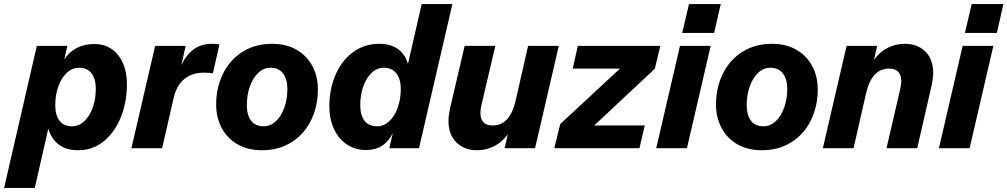

<svg xmlns="http://www.w3.org/2000/svg" viewBox="-67 -724 4922 938"><path d="M553 -310Q553 -228 524.5 -154.5Q496 -81 442 -35.5Q388 10 314 10Q257 10 220.5 -17.5Q184 -45 169 -96L103 194H-47L113 -500H262L247 -434Q298 -509 394 -509Q466 -509 509.5 -455.5Q553 -402 553 -310ZM401 -290Q401 -338 380.5 -365.5Q360 -393 320 -393Q286 -393 259.5 -368.5Q233 -344 218 -302Q203 -260 203 -210Q203 -162 223.5 -134.5Q244 -107 285 -107Q318 -107 344.5 -131.5Q371 -156 386 -198Q401 -240 401 -290Z M1005 -507 973 -366Q954 -369 929 -369Q871 -369 833.5 -338Q796 -307 782 -248L725 0H575L691 -500H840L819 -406Q844 -458 880.5 -484Q917 -510 969 -510Q993 -510 1005 -507Z M989 -213Q989 -296 1022.5 -364Q1056 -432 1118 -471Q1180 -510 1262 -510Q1331 -510 1381.5 -481Q1432 -452 1459 -401.5Q1486 -351 1486 -287Q1486 -204 1452.5 -136Q1419 -68 1357 -29Q1295 10 1213 10Q1144 10 1093.5 -19Q1043 -48 1016 -99Q989 -150 989 -213ZM1337 -290Q1337 -337 1316 -365Q1295 -393 1254 -393Q1221 -393 1195 -368.5Q1169 -344 1154 -302.5Q1139 -261 1139 -210Q1139 -162 1159.5 -134.5Q1180 -107 1221 -107Q1254 -107 1280.5 -131.5Q1307 -156 1322 -198Q1337 -240 1337 -290Z M1993 -704H2143L1980 0H1835L1852 -74Q1812 9 1721 9Q1669 9 1628 -18Q1587 -45 1564.5 -94Q1542 -143 1542 -205Q1542 -288 1572 -358Q1602 -428 1657.5 -469Q1713 -510 1786 -510Q1841 -510 1877 -484.5Q1913 -459 1926 -411ZM1891 -290Q1891 -337 1870 -365Q1849 -393 1808 -393Q1775 -393 1749 -368.5Q1723 -344 1708 -302.5Q1693 -261 1693 -210Q1693 -162 1713.5 -134.5Q1734 -107 1775 -107Q1808 -107 1834.5 -131.5Q1861 -156 1876 -198Q1891 -240 1891 -290Z M2513 -500H2663L2547 0H2398L2414 -68Q2386 -30 2347.5 -10Q2309 10 2263 10Q2202 10 2163 -28Q2124 -66 2124 -134Q2124 -159 2132 -196L2203 -500H2353L2286 -215Q2280 -191 2280 -173Q2280 -111 2340 -111Q2424 -111 2452 -232Z M2756 -500H3159L3132 -388L2836 -111H3083L3057 0H2641L2670 -118L2962 -389H2731Z M3266 -563 3299 -704H3454L3422 -563ZM3255 -500H3405L3289 0H3139Z M3431 -213Q3431 -296 3464.5 -364Q3498 -432 3560 -471Q3622 -510 3704 -510Q3773 -510 3823.5 -481Q3874 -452 3901 -401.5Q3928 -351 3928 -287Q3928 -204 3894.5 -136Q3861 -68 3799 -29Q3737 10 3655 10Q3586 10 3535.5 -19Q3485 -48 3458 -99Q3431 -150 3431 -213ZM3779 -290Q3779 -337 3758 -365Q3737 -393 3696 -393Q3663 -393 3637 -368.5Q3611 -344 3596 -302.5Q3581 -261 3581 -210Q3581 -162 3601.5 -134.5Q3622 -107 3663 -107Q3696 -107 3722.5 -131.5Q3749 -156 3764 -198Q3779 -240 3779 -290Z M4492 -367Q4492 -342 4484 -305L4414 0H4264L4330 -285Q4336 -309 4336 -327Q4336 -389 4276 -389Q4192 -389 4164 -268L4103 0H3953L4069 -500H4218L4203 -432Q4230 -470 4269 -490Q4308 -510 4353 -510Q4415 -510 4453.5 -472.5Q4492 -435 4492 -367Z M4647 -563 4680 -704H4835L4803 -563ZM4636 -500H4786L4670 0H4520Z"/></svg>

Font: CBA Beacon Sans Extra Bold
Style: Italic
Weight: 800
Italic angle: -13°
Designer: Wei Huang
Foundry: Wei Huang
Version: Version 1.002